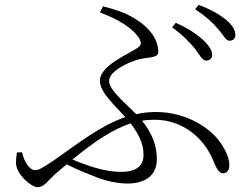

<svg xmlns="http://www.w3.org/2000/svg" viewBox="-20 -765 1040 792"><path d="M783 -566C804 -538 814 -515 830 -515C844 -515 855 -523 855 -538C855 -559 842 -577 817 -601C793 -623 757 -648 705 -671L690 -652C733 -622 761 -591 783 -566ZM878 -647C901 -622 911 -597 926 -597C939 -597 951 -604 951 -621C951 -641 938 -662 912 -684C887 -704 851 -726 799 -745L785 -727C830 -697 856 -673 878 -647ZM71 -137 50 -136C47 -121 46 -109 46 -93C46 -47 108 7 135 7C163 7 175 -18 212 -51L255 -87C305 -62 350 -45 388 -30C431 -15 471 -8 507 -8C575 -8 627 -39 627 -107C627 -162 610 -212 566 -267C583 -270 600 -271 618 -271C735 -271 822 -194 859 -104C870 -76 883 -50 899 -50C917 -50 926 -64 926 -83C926 -109 916 -137 891 -174C849 -237 749 -303 623 -303C595 -303 568 -300 542 -294C500 -337 430 -393 430 -431C430 -473 515 -511 556 -521C594 -530 633 -525 633 -551C633 -605 592 -655 538 -687C498 -713 454 -726 405 -739L392 -714C469 -685 531 -647 555 -605C565 -586 563 -578 545 -566C505 -540 392 -493 392 -432C392 -384 454 -330 497 -282C395 -247 304 -175 200 -102C152 -70 139 -63 124 -63C103 -63 79 -97 71 -137ZM519 -256C560 -202 572 -163 572 -126C572 -82 544 -56 479 -56C412 -56 341 -81 279 -107C368 -180 443 -231 519 -256Z"/></svg>

Font: Noto Serif CJK KR Light
Style: Regular
Weight: 300
Designer: Ryoko NISHIZUKA 西塚涼子 (kana & ideographs); Frank Grießhammer (Latin, Greek & Cyrillic); Wenlong ZHANG 张文龙 (bopomofo); San
Foundry: Adobe
Version: Version 2.001;hotconv 1.1.0;makeotfexe 2.6.0